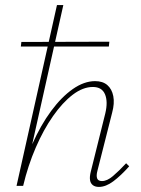

<svg xmlns="http://www.w3.org/2000/svg" viewBox="-20 -731 556 755"><path d="M369 4Q354 4 345 -3Q336 -10 334 -23Q332 -36 337 -56L394 -285Q405 -331 393 -360Q381 -389 345 -389Q306 -389 266 -358.5Q226 -328 188.5 -274.5Q151 -221 120.5 -150.5Q90 -80 71 0H51Q73 -88 106.5 -163.5Q140 -239 181 -294.5Q222 -350 266.5 -381Q311 -412 354 -412Q384 -412 402 -396.5Q420 -381 425.5 -353Q431 -325 421 -288L363 -59Q358 -40 362 -29.5Q366 -19 381 -19Q401 -19 424 -38.5Q447 -58 476 -89L488 -77Q455 -40 425.5 -18Q396 4 369 4ZM45 0 204 -711H229L70 0ZM408 -548H62L64 -566L410 -567Z"/></svg>

Font: Ysabeau Infant Thin
Style: Italic
Weight: 250
Italic angle: -12°
Designer: Christian Thalmann (Catharsis Fonts)
Version: Version 2.001;gftools[0.9.30]; featfreeze: ss01,ss02,lnum